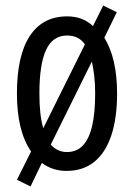

<svg xmlns="http://www.w3.org/2000/svg" viewBox="-20 -606 485 692"><path d="M402 -269Q402 -180 381 -117.5Q360 -55 319.5 -22.5Q279 10 220 10Q194 10 171.5 2.5Q149 -5 131 -19L90 66L41 42L92 -60Q66 -98 53.5 -150Q41 -202 41 -269Q41 -406 87.5 -476.5Q134 -547 222 -547Q250 -547 273 -538.5Q296 -530 315 -512L352 -586L401 -562L356 -470Q379 -433 390.5 -382.5Q402 -332 402 -269ZM122 -269Q122 -229 125.5 -198Q129 -167 136 -144L286 -446Q274 -463 258 -470.5Q242 -478 222 -478Q170 -478 146 -426Q122 -374 122 -269ZM323 -269Q323 -305 319.5 -333.5Q316 -362 311 -384L163 -85Q174 -72 189 -65Q204 -58 221 -58Q256 -58 278.5 -81.5Q301 -105 312 -152Q323 -199 323 -269Z"/></svg>

Font: Noto Sans Thai ExtraCondensed
Style: Regular
Weight: 400
Width: 2
Designer: Monotype Design Team
Foundry: Monotype Imaging Inc.
Version: Version 2.002